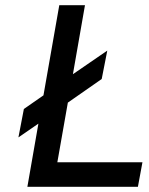

<svg xmlns="http://www.w3.org/2000/svg" viewBox="-20 -720 574 740"><path d="M85.5 0 128 -243.5 51 -190.5 72 -300 147.5 -352.5 208.5 -700H307.5L261 -434L393.5 -525L372 -415.5L241.5 -324.5L201 -94.5H529L511.5 0Z"/></svg>

Font: Overpass Medium
Style: Italic
Weight: 500
Italic angle: -10°
Designer: Delve Withrington, Dave Bailey, Thomas Jockin
Foundry: Delve Fonts LLC
Version: Version 4.000